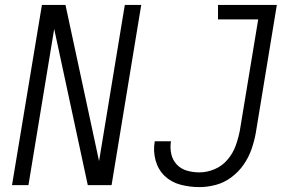

<svg xmlns="http://www.w3.org/2000/svg" viewBox="-20 -755 1192 783"><path d="M793 8Q826 8 860 -1Q894 -10 923.5 -32Q953 -54 973.5 -83.5Q994 -113 1005.5 -146Q1017 -179 1023 -212L1109 -735H869V-676H1033L958 -222Q952 -191 941 -160.5Q930 -130 908 -104Q886 -78 855 -65Q824 -52 793 -52Q767 -52 742.5 -59Q718 -66 701 -84Q684 -102 678.5 -127Q673 -152 677 -178V-179H611V-178Q604 -139 614.5 -101Q625 -63 651.5 -37.5Q678 -12 715.5 -2Q753 8 793 8ZM29 0H96L201 -637L338 0H435L556 -735H489L384 -98L247 -735H151Z"/></svg>

Font: Iosevka Sparkle Light
Style: Italic
Weight: 300
Italic angle: -9°
Designer: Belleve Invis
Foundry: Belleve Invis
Version: Version 4.5.0; ttfautohint (v1.8.3)